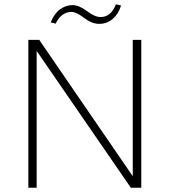

<svg xmlns="http://www.w3.org/2000/svg" viewBox="-20 -881 795 901"><path d="M241 -770 218 -776Q234 -817 261.5 -837Q289 -857 320 -857Q351 -857 388 -829Q425 -801 452 -801Q501 -801 524 -861L548 -855Q536 -815 508.5 -792Q481 -769 446 -769Q411 -769 374.5 -797Q338 -825 316 -825Q268 -825 241 -770ZM113 0V-694H164L603 -54V-694H643V0H594L152 -642V0Z"/></svg>

Font: Cantarell Light
Style: Regular
Weight: 300
Designer: Dave Crossland, Nikolaus Waxweiler, Florian Fecher, Jacques Le Bailly, Eben Sorkin, Alexei Vanyashin, Alexios Zavras, Em
Version: Version 0.303